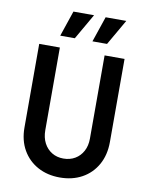

<svg xmlns="http://www.w3.org/2000/svg" viewBox="-90 -877 737 954"><g transform="rotate(10 278.0 -400.0)"><path d="M277.8 11.1Q215.3 11.1 166.7 -15.3Q118.1 -41.7 90.3 -89.9Q62.5 -138.2 62.5 -203.5V-625H166.7V-208.3Q166.7 -170.8 181.2 -143.1Q195.8 -115.3 221.2 -100Q246.5 -84.7 279.2 -84.7Q312.5 -84.7 337.8 -99.7Q363.2 -114.6 377.8 -141.7Q392.4 -168.8 392.4 -204.9V-625H493.1V-206.2Q493.1 -140.3 465.6 -91.3Q438.2 -42.4 389.6 -15.6Q341 11.1 277.8 11.1ZM320.8 -683.3 364.6 -812.5H468.8L394.4 -683.3ZM158.3 -683.3 202.1 -812.5H306.2L231.9 -683.3Z"/></g></svg>

Font: Afacad Flux Medium
Style: Regular
Weight: 500
Designer: Kristian Moeller
Foundry: Dicotype
Version: Version 1.100